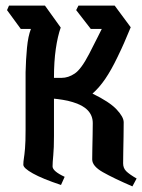

<svg xmlns="http://www.w3.org/2000/svg" viewBox="-20 -659 506 683"><path d="M197 -1Q131 -23 97 -42Q63 -61 63 -73Q63 -84 65 -96Q67 -108 69 -131Q71 -154 71 -197V-402Q72 -447 76 -489Q80 -531 90 -556H54L5 -623L12 -639H140L196 -561Q185 -530 178.5 -485Q172 -440 172 -384V-382H199Q223 -382 246 -397.5Q269 -413 297 -467Q318 -508 327 -526Q336 -544 342 -556H303L251 -623L259 -639H388L445 -562Q439 -548 434 -536Q429 -524 421.5 -506.5Q414 -489 398 -456Q376 -410 354.5 -378.5Q333 -347 309 -326Q369 -297 394.5 -270Q420 -243 420 -224Q420 -202 419.5 -173.5Q419 -145 418.5 -119Q418 -93 418 -78Q418 -61 429 -50Q440 -39 466 -24L451 4Q384 -25 346 -46.5Q308 -68 308 -92Q308 -106 308.5 -130Q309 -154 309.5 -179.5Q310 -205 310 -221Q310 -275 238 -296Q222 -301 203 -304Q184 -307 172 -308V-175Q172 -132 169.5 -106.5Q167 -81 167 -67Q167 -50 210 -30Z"/></svg>

Font: Jaini Purva
Style: Regular
Weight: 400
Designer: Maithili Shingre, Girish Dalvi (Devanagari), Taresh Vohra (Latin)
Foundry: Ek Type
Version: Version 2.000; ttfautohint (v1.8.4.7-5d5b)